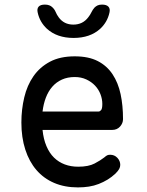

<svg xmlns="http://www.w3.org/2000/svg" viewBox="-20 -805 640 835"><path d="M459 -132Q478 -132 490.5 -118.5Q503 -105 503 -88Q503 -79 498.5 -70.5Q494 -62 482 -50Q466 -35 448 -24Q430 -13 409.5 -5Q389 3 366.5 6.5Q344 10 319 10Q261 10 215.5 -9.5Q170 -29 138.5 -65.5Q107 -102 90 -154.5Q73 -207 73 -272Q73 -329 85.5 -381.5Q98 -434 125.5 -473.5Q153 -513 197 -536.5Q241 -560 305 -560Q365 -560 405 -539.5Q445 -519 469.5 -482Q494 -445 504.5 -395.5Q515 -346 515 -287Q515 -269 502 -254.5Q489 -240 468 -240H165Q169 -200 182 -169.5Q195 -139 215 -119.5Q235 -100 261.5 -90Q288 -80 320 -80Q365 -80 391.5 -94Q418 -108 433 -120Q441 -127 446 -129.5Q451 -132 459 -132ZM165 -320H409Q414 -320 419.5 -326Q425 -332 425 -353Q425 -374 417 -395Q409 -416 393.5 -432.5Q378 -449 355.5 -459.5Q333 -470 305 -470Q274 -470 249.5 -459Q225 -448 207.5 -428Q190 -408 179.5 -380.5Q169 -353 165 -320ZM144 -750Q140 -767 148 -776Q156 -785 175 -785Q186 -785 194 -782Q202 -779 207 -774Q217 -765 222 -753Q227 -741 235 -730Q258 -698 299 -698Q340 -698 364 -730Q372 -740 377.5 -751.5Q383 -763 391 -772Q397 -778 404.5 -781.5Q412 -785 424 -785Q443 -785 451.5 -776Q460 -767 456 -750Q447 -709 416 -680Q372 -640 300 -640Q228 -640 184 -680Q153 -709 144 -750Z"/></svg>

Font: Maple Mono NL
Style: Regular
Weight: 400
Monospace: yes
Designer: subframe7536
Version: Version 7.000